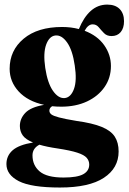

<svg xmlns="http://www.w3.org/2000/svg" viewBox="-20 -571 560 836"><path d="M313 -44.5Q382.5 -35 422.8 -18.5Q463 -2 479.8 24Q496.5 50 496.5 88.5Q496.5 161 432.2 203.2Q368 245.5 241 245.5Q116 245.5 62 217.8Q8 190 8 143.5Q8 107 35.2 83.2Q62.5 59.5 124 49.5Q92 36.5 79.2 18.8Q66.5 1 66.5 -22.5Q66.5 -54.5 90.2 -79.5Q114 -104.5 172 -114.5Q100.5 -130 61.2 -172.8Q22 -215.5 22 -271.5Q22 -351.5 83 -402.5Q144 -453.5 250.5 -453.5Q289.5 -453.5 323.5 -444.5Q344.5 -496 375.2 -523.5Q406 -551 447 -551Q482 -551 501 -531.8Q520 -512.5 520 -478.5Q520 -448.5 505.5 -431.2Q491 -414 466 -414Q445 -414 432.8 -426.8Q420.5 -439.5 410 -452.2Q399.5 -465 383.5 -465Q363.5 -465 348.5 -437Q404 -416 433.5 -374.5Q463 -333 463 -283.5Q463 -232 435.2 -192Q407.5 -152 358.8 -129.2Q310 -106.5 247 -106.5Q226 -106.5 207 -108.5Q195 -101 195 -89Q195 -80 203.2 -73.2Q211.5 -66.5 236.5 -59.8Q261.5 -53 313 -44.5ZM221 -416.5Q194.5 -413.5 181 -376.8Q167.5 -340 177 -275.5Q187 -209 210.8 -175.2Q234.5 -141.5 262 -144Q288.5 -147 302 -183.5Q315.5 -220 305.5 -285.5Q296 -352.5 272.2 -386Q248.5 -419.5 221 -416.5ZM121.5 105.5Q121.5 149 152.8 175.5Q184 202 256.5 202Q316.5 202 342.5 187.5Q368.5 173 368.5 145.5Q368.5 129 357.5 116.2Q346.5 103.5 316.8 93.8Q287 84 231 75.5Q183 68.5 151.5 59Q121.5 75 121.5 105.5Z"/></svg>

Font: Fraunces 144pt Soft
Style: Bold
Weight: 700
Version: Version 1.000;[0bf87f6ff]